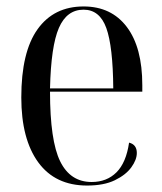

<svg xmlns="http://www.w3.org/2000/svg" viewBox="-20 -565 502 595"><path d="M250 10Q151 10 98.5 -62Q46 -134 46 -263Q46 -404 96.5 -474.5Q147 -545 239 -545Q325 -545 373 -481.5Q421 -418 421 -301V-281H135Q135 -129 166.5 -65Q198 -1 264 -1Q311 -1 341 -31Q371 -61 380 -123Q404 -117 404 -91Q404 -70 387 -46.5Q370 -23 336 -6.5Q302 10 250 10ZM331 -291Q330 -421 309.5 -478Q289 -535 239 -535Q187 -535 162.5 -478.5Q138 -422 135 -291Z"/></svg>

Font: Noto Serif Display Condensed
Style: Regular
Weight: 400
Width: 3
Designer: Monotype Design Team
Foundry: Monotype Imaging Inc.
Version: Version 2.009